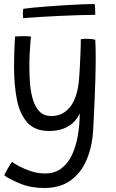

<svg xmlns="http://www.w3.org/2000/svg" viewBox="-20 -674 580 958"><path d="M201.5 264Q134 264 81.5 242.5Q29 221 1 201Q5.5 190 18.5 167.2Q31.5 144.5 40 133.5Q52 143 78 156.8Q104 170.5 137.2 181Q170.5 191.5 205 191.5Q252.5 191.5 285.5 166.8Q318.5 142 338.8 99.5Q359 57 368.2 3.2Q377.5 -50.5 378 -108.5Q370.5 -90 352.5 -69.5Q334.5 -49 303 -34.8Q271.5 -20.5 224.5 -20.5Q154.5 -20.5 116.8 -62.2Q79 -104 64.5 -176.5Q50 -249 50 -341.5Q50 -376.5 51.2 -414Q52.5 -451.5 55 -491.5Q60.5 -492.5 71.5 -493Q82.5 -493.5 94 -493.5Q106.5 -493.5 118.2 -493Q130 -492.5 134.5 -491.5Q134 -485.5 132 -463Q130 -440.5 128.2 -408.2Q126.5 -376 126.5 -341.5Q126.5 -299 130 -255.5Q133.5 -212 144.8 -175.5Q156 -139 177.8 -117Q199.5 -95 236.5 -95Q294 -95 330.2 -141Q366.5 -187 374.5 -278.5Q376.5 -304 378.2 -336.5Q380 -369 381.2 -400Q382.5 -431 383 -452.8Q383.5 -474.5 383 -478.5Q396.5 -480.5 412 -480.5Q437.5 -480.5 455.5 -475.5Q457.5 -438.5 457.5 -385.5Q457.5 -337 455.8 -277Q454 -217 451.2 -153Q448.5 -89 445 -28Q440.5 56 412.8 122Q385 188 332.8 226Q280.5 264 201.5 264ZM455.5 -600Q422 -600 376.2 -598.5Q330.5 -597 280 -594.8Q229.5 -592.5 181.2 -589.5Q133 -586.5 95 -583.5Q94 -594.5 94.2 -607.5Q94.5 -620.5 96 -630Q111.5 -632.5 144.5 -635.8Q177.5 -639 220 -642.2Q262.5 -645.5 307 -648.2Q351.5 -651 390 -652.5Q428.5 -654 452.5 -654Q453.5 -648.5 454.5 -632.5Q455.5 -616.5 455.5 -600Z"/></svg>

Font: Grandstander Light
Style: Regular
Weight: 300
Designer: Tyler Finck
Foundry: Etcetera Type Co
Version: Version 1.200; ttfautohint (v1.8.3)